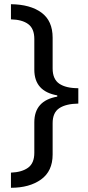

<svg xmlns="http://www.w3.org/2000/svg" viewBox="-20 -734 420 912"><path d="M32 86Q84 84 113.5 62.5Q143 41 143 -8V-153Q143 -256 252 -275V-281Q143 -300 143 -403V-549Q143 -598 114 -619.5Q85 -641 32 -642V-714Q124 -713 177 -674Q230 -635 230 -555V-409Q230 -358 261.5 -336.5Q293 -315 352 -315V-242Q293 -241 261.5 -220Q230 -199 230 -149V0Q230 79 175 118.5Q120 158 32 158Z"/></svg>

Font: Noto Sans Tagbanwa
Style: Regular
Weight: 400
Designer: Monotype Design Team
Foundry: Monotype Imaging Inc.
Version: Version 2.001; ttfautohint (v1.8.4.7-5d5b)